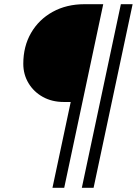

<svg xmlns="http://www.w3.org/2000/svg" viewBox="-20 -710 652 915"><path d="M91 -406Q91 -489 128 -553Q165 -617 231 -653.5Q297 -690 383 -690H472L286 185H230L317 -224H284Q228 -224 184.5 -248Q141 -272 116 -313.5Q91 -355 91 -406ZM370 185 556 -690H612L426 185Z"/></svg>

Font: Radio Canada Condensed Light
Style: Italic
Weight: 300
Width: 3
Italic angle: -12°
Designer: Charles Daoud, Etienne Aubert Bonn, Alexandre Saumier Demers, Jacques Le Bailly
Foundry: Radio-Canada
Version: Version 2.104; ttfautohint (v1.8.4.7-5d5b);gftools[0.9.28.de